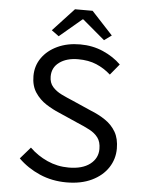

<svg xmlns="http://www.w3.org/2000/svg" viewBox="-58 -884 715 942"><g transform="rotate(5 300.0 -413.0)"><path d="M304.8 12Q233.3 12 172.5 -14.5Q111.6 -41 66.8 -85.4L116.7 -142.8Q154.4 -105.9 203.8 -83.7Q253.3 -61.4 309.3 -61.4Q376.7 -61.4 414.4 -90.4Q452 -119.4 452 -165.2Q452 -200 436.6 -220.7Q421.2 -241.5 394.5 -255.6Q367.8 -269.7 334 -283.6L239.8 -325.1Q207.2 -338.5 174.4 -359.5Q141.7 -380.6 120 -413.2Q98.3 -445.9 98.3 -494.1Q98.3 -544.4 125.9 -583.6Q153.4 -622.8 202.1 -645.6Q250.8 -668.3 313.5 -668.3Q374.6 -668.3 426.8 -645.6Q479 -622.8 515.2 -587L471 -533.4Q439.1 -562 400.2 -578.5Q361.2 -594.9 309.8 -594.9Q253.4 -594.9 218 -569.2Q182.6 -543.6 182.6 -499.1Q182.6 -467.6 200.3 -447.8Q218 -428 245.1 -414.9Q272.2 -401.8 299.8 -390.5L391.8 -350Q432.7 -334 465.7 -311.7Q498.7 -289.4 517.9 -256.4Q537 -223.3 537 -174.5Q537 -122.7 508.9 -80.2Q480.8 -37.8 428.8 -12.9Q376.8 12 304.8 12ZM204.6 -699 168.5 -725.3 272.8 -837.8H359.6L463.9 -725.3L427.8 -699L318.2 -791.6H314.2Z"/></g></svg>

Font: Source Code Pro ExtraLight
Style: Regular
Weight: 200
Monospace: yes
Designer: Paul D. Hunt, Teo Tuominen
Foundry: Adobe
Version: Version 1.026;hotconv 1.1.0;makeotfexe 2.6.0